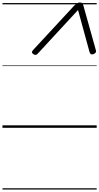

<svg xmlns="http://www.w3.org/2000/svg" viewBox="-20 -1035 803 1555"><path d="M250 -632 576 -984Q592 -1000 602.5 -1007.5Q613 -1015 627 -1015Q641 -1015 647 -1007.5Q653 -1000 657 -984L756 -630Q760 -619 756 -611Q752 -603 738 -597Q724 -592 716.5 -596.5Q709 -601 705 -614L612 -954L287 -602Q277 -591 268 -590.5Q259 -590 248 -598Q238 -606 239 -614Q240 -622 250 -632ZM0 490H763V500H0ZM0 -20H763V0H0ZM0 -505H763V-500H0ZM0 -1010H763V-1000H0Z"/></svg>

Font: Playwrite RO Guides
Style: Regular
Weight: 400
Designer: Veronika Burian, José Scaglione
Foundry: TypeTogether
Version: Version 1.003